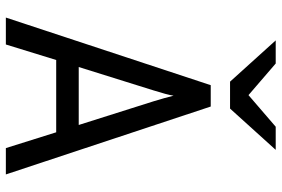

<svg xmlns="http://www.w3.org/2000/svg" viewBox="-173 -789 962 656"><g transform="rotate(90 308.0 -461.0)"><path d="M432 -172H185L132 0H40L271 -700H344L576 0H486ZM407 -249 326 -505Q314 -544 307 -573Q303 -549 289 -505L209 -249ZM259 -766 118 -922H197L305 -829L413 -922H492L351 -766Z"/></g></svg>

Font: Overpass Mono
Style: Regular
Weight: 400
Monospace: yes
Designer: Delve Withrington, Dave Bailey
Foundry: Delve Fonts
Version: Version 1.000;DELV;Overpass